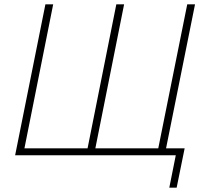

<svg xmlns="http://www.w3.org/2000/svg" viewBox="-20 -718 962 888"><path d="M793 0H50L190 -698H226L93 -32H385L518 -698H554L421 -32H712L846 -698H882L748 -32H834L797 150H763Z"/></svg>

Font: IBM Plex Sans ExtLt
Style: Italic
Weight: 200
Italic angle: -11°
Designer: Mike Abbink, Paul van der Laan, Pieter van Rosmalen
Foundry: Bold Monday
Version: Version 3.005